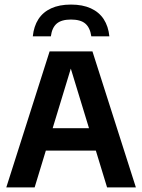

<svg xmlns="http://www.w3.org/2000/svg" viewBox="-20 -820 622 840"><path d="M7.5 0 197 -595H384.5L574.5 0H448.5L283 -542H296.5L131.5 0ZM129 -161 155 -259H426L452 -161ZM123.5 -661Q128 -705 148 -736Q168 -767 203.8 -783.5Q239.5 -800 290.5 -800Q341.5 -800 377.5 -783.5Q413.5 -767 433.8 -736Q454 -705 458.5 -661H379.5Q374 -699 353.2 -716.8Q332.5 -734.5 290.5 -734.5Q249 -734.5 228.2 -716.8Q207.5 -699 202.5 -661Z"/></svg>

Font: Encode Sans SC SemiCondensed SemiBold
Style: Regular
Weight: 600
Width: 4
Designer: Multiple Designers
Foundry: Impallari Type
Version: Version 3.002